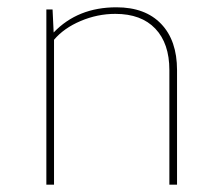

<svg xmlns="http://www.w3.org/2000/svg" viewBox="-20 -506 603 526"><path d="M107 0V-480H124L127 -417Q193 -486 299 -486Q378 -486 421.5 -440.5Q465 -395 465 -314V0H444V-314Q444 -387 405.5 -427.5Q367 -468 296 -468Q247 -468 201 -448.5Q155 -429 128 -397V0Z"/></svg>

Font: Cantarell Thin
Style: Regular
Weight: 100
Designer: Dave Crossland, Nikolaus Waxweiler, Florian Fecher, Jacques Le Bailly, Eben Sorkin, Alexei Vanyashin, Alexios Zavras, Em
Version: Version 0.303